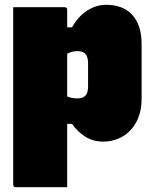

<svg xmlns="http://www.w3.org/2000/svg" viewBox="-20 -580 640 800"><path d="M35 -550H249Q260 -550 260 -539V-466H280Q306 -512 343.5 -536Q381 -560 422 -560Q493 -560 531.5 -517.5Q570 -475 570 -397V-170Q570 -112 548 -71.5Q526 -31 489.5 -10.5Q453 10 410 10Q368 10 335.5 -10.5Q303 -31 280 -64H260V200H46Q35 200 35 189ZM303 -367Q279 -367 260 -356V-178Q279 -170 303 -170Q325 -170 336 -181.5Q347 -193 347 -220V-317Q347 -344 335 -356Q325 -367 303 -367Z"/></svg>

Font: Recursive Mn Lnr St XBk
Style: Regular
Weight: 1000
Monospace: yes
Version: Version 1.079;hotconv 1.0.112;makeotfexe 2.5.65598; ttfautoh